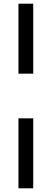

<svg xmlns="http://www.w3.org/2000/svg" viewBox="-20 -720 280 1040"><path d="M80 300V-79H160V300ZM80 -321V-700H160V-321Z"/></svg>

Font: Glametrix
Style: Bold
Weight: 700
Designer: gluk
Foundry: gluk
Version: Version 0.40